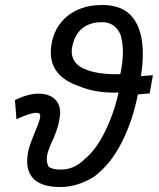

<svg xmlns="http://www.w3.org/2000/svg" viewBox="-20 -748 640 771"><path d="M89 -100.5Q89 -118.5 92.5 -136Q95 -153.5 115.5 -206Q130 -240.5 135.8 -256.8Q141.5 -273 141.5 -282Q141.5 -289.5 137.8 -292.2Q134 -295 125 -295Q101.5 -295 46 -269L40 -346.5Q67.5 -359.5 91.5 -365.8Q115.5 -372 133.5 -372Q174 -372 197.8 -352Q221.5 -332 221.5 -295.5Q221.5 -286 219 -272Q216 -243.5 195 -192.5Q175 -151.5 169 -124Q168 -114 168 -109.5Q168 -91.5 175.5 -78Q192.5 -67 224 -67Q278 -67 320 -109Q366.5 -147 402.8 -222Q439 -297 456 -376.5L439.5 -376Q359 -376 300 -401Q184 -439.5 184 -538Q184 -554 187 -571Q195.5 -620 223 -655.2Q250.5 -690.5 293.2 -709.2Q336 -728 390.5 -728Q474.5 -728 514 -676.5Q553.5 -625 553.5 -532Q553.5 -490.5 546 -442.5L594 -446L581 -373L533.5 -369Q514.5 -267.5 469.8 -178.2Q425 -89 358.5 -39Q292 3 222 3Q156 3 122.5 -23.2Q89 -49.5 89 -100.5ZM473.5 -538Q473.5 -573.5 465 -606Q443 -659 390.5 -659Q340 -659 309.5 -633.5Q279 -608 269.5 -558Q268 -550 268 -542Q268 -494.5 316.5 -472.2Q365 -450 446 -450H463Q473.5 -499 473.5 -538Z"/></svg>

Font: JuliaMono Medium
Style: Italic
Weight: 500
Italic angle: -9°
Monospace: yes
Designer: cormullion
Foundry: corm
Version: Version 0.054; ttfautohint (v1.8.4)